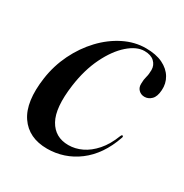

<svg xmlns="http://www.w3.org/2000/svg" viewBox="-116 -539 615 642"><g transform="rotate(30 192.0 -218.0)"><path d="M269 -436Q239 -436 207 -408Q175 -380 150.5 -330Q126 -280 117 -214.5Q104.5 -123 128.8 -79.5Q153 -36 205 -36Q231 -36 256.2 -48Q281.5 -60 303.5 -85Q325.5 -110 340.5 -149Q342 -152.5 343.2 -153.8Q344.5 -155 346 -154.5Q348 -154.5 348.8 -152.2Q349.5 -150 348 -146.5Q335 -108.5 314.8 -79Q294.5 -49.5 268.2 -29.8Q242 -10 211.8 0Q181.5 10 149.5 10Q78 10 43.5 -40.8Q9 -91.5 23 -189Q30.5 -241 53.2 -287.5Q76 -334 109.8 -369.8Q143.5 -405.5 184.5 -426Q225.5 -446.5 268.5 -446.5Q307.5 -446.5 333.8 -433.8Q360 -421 373 -399.2Q386 -377.5 384 -351Q382.5 -326 371 -314.5Q359.5 -303 344.5 -303Q331 -303 321.8 -312.2Q312.5 -321.5 313.5 -337Q313.5 -351.5 317 -363.8Q320.5 -376 320.5 -392.5Q320.5 -411 307.2 -423.5Q294 -436 269 -436Z"/></g></svg>

Font: Fraunces 120pt
Style: Italic
Weight: 400
Italic angle: -16°
Version: Version 1.000;[b76b70a41]